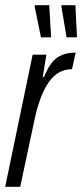

<svg xmlns="http://www.w3.org/2000/svg" viewBox="-23 -721 317 741"><path d="M103 -510H156L142 -424H147Q169 -479 197.5 -498.5Q226 -518 269 -518L255 -454Q200 -454 165 -403.5Q130 -353 110 -258L55 0H-3ZM135 -577 111 -695V-701H167L174 -581V-577ZM234 -577 214 -695V-701H268L274 -581V-577Z"/></svg>

Font: Saira Ultra Condensed
Style: Italic
Weight: 400
Width: 1
Italic angle: -12°
Designer: Hector Gatti with collaboration of the Omnibus-Type team
Foundry: Omnibus-Type
Version: Version 1.001; ttfautohint (v1.8)